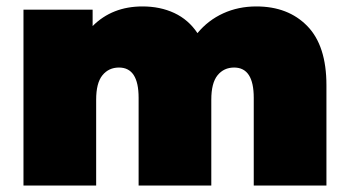

<svg xmlns="http://www.w3.org/2000/svg" viewBox="-20 -577 1076 597"><path d="M935.5 -496C895.8 -536.7 843 -557 777 -557C739.7 -557 705.3 -549.8 674 -535.5C642.7 -521.2 616 -500.7 594 -474C575.3 -502 551.3 -522.8 522 -536.5C492.7 -550.2 459.7 -557 423 -557C360.3 -557 308.7 -536.7 268 -496V-547H53V0H279V-267C279 -301.7 285.5 -327 298.5 -343C311.5 -359 328.7 -367 350 -367C390.7 -367 411 -335.7 411 -273V0H637V-267C637 -301.7 643.5 -327 656.5 -343C669.5 -359 686.7 -367 708 -367C748.7 -367 769 -335.7 769 -273V0H995V-312C995 -394 975.2 -455.3 935.5 -496Z"/></svg>

Font: Montserrat Custom Black
Style: Regular
Weight: 900
Designer: Julieta Ulanovsky
Foundry: Julieta Ulanovsky
Version: Version 7.200